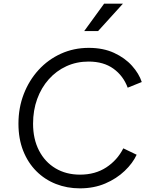

<svg xmlns="http://www.w3.org/2000/svg" viewBox="-20 -1019 836 1051"><path d="M81 -342Q81 -429 110 -504Q139 -579 191 -636Q243 -693 313.5 -725Q384 -757 466 -757Q545 -757 604.5 -729.5Q664 -702 702.5 -659Q741 -616 756 -570L679 -539Q655 -604 601 -643Q547 -682 465 -682Q399 -682 343.5 -656.5Q288 -631 247 -585Q206 -539 183.5 -477Q161 -415 161 -342Q161 -258 193.5 -195Q226 -132 284 -97.5Q342 -63 418 -63Q501 -63 561.5 -102.5Q622 -142 655 -207L728 -172Q707 -126 662.5 -83.5Q618 -41 556 -14.5Q494 12 417 12Q347 12 286 -12Q225 -36 179 -82Q133 -128 107 -193.5Q81 -259 81 -342ZM441 -849 550 -999H653L517 -849Z"/></svg>

Font: Kosmopol Plus Jakarta Sans Italic It
Style: Regular
Weight: 400
Italic angle: -8.04999°
Designer: Gumpita Rahayu
Foundry: Tokotype
Version: Version 2.006